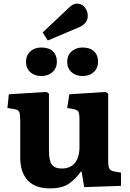

<svg xmlns="http://www.w3.org/2000/svg" viewBox="-20 -1029 717 1063"><path d="M256 14Q175 14 133.5 -30.5Q92 -75 92 -157V-363Q92 -395 87 -408Q82 -421 59 -425L21 -431L29 -507L236 -520L251 -511V-198Q251 -140 267 -118Q283 -96 322 -96Q369 -96 394.5 -126.5Q420 -157 420 -215V-364Q420 -400 414 -410.5Q408 -421 386 -425L352 -431L364 -507L564 -520L579 -511V-135Q579 -106 585.5 -95Q592 -84 611 -80L650 -73V0L446 7L432 -79H428Q399 -38 361.5 -12Q324 14 256 14ZM245 -805 216 -849 359 -984Q373 -998 384 -1003.5Q395 -1009 406 -1009Q434 -1009 450 -987.5Q466 -966 466 -941Q466 -897 413 -876ZM437 -608Q400 -608 376 -629.5Q352 -651 352 -688Q352 -722 376 -744Q400 -766 437 -766Q479 -766 501 -744.5Q523 -723 523 -688Q523 -652 499 -630Q475 -608 437 -608ZM209 -608Q171 -608 147.5 -629.5Q124 -651 124 -688Q124 -722 147.5 -744Q171 -766 209 -766Q251 -766 273 -744.5Q295 -723 295 -688Q295 -652 270.5 -630Q246 -608 209 -608Z"/></svg>

Font: Literata
Style: Bold
Weight: 700
Designer: Latin by Veronika Burian and Jose Scaglione. Greek by Irene Vlachou. Cyrillic by Vera Evstafieva.
Foundry: TypeTogether
Version: Version 3.103; ttfautohint (v1.8.4.7-5d5b);gftools[0.9.29]